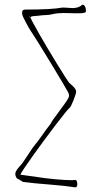

<svg xmlns="http://www.w3.org/2000/svg" viewBox="-20 -768 434 820"><path d="M333 -748Q329.6 -748 327.1 -744.6Q326.7 -743.2 325.7 -743.2Q311.5 -733.4 288.6 -733.4Q282.2 -733.4 268.6 -734.9L247.6 -735.8H247.1Q202.1 -727.1 86.9 -727.1Q74.2 -727.1 74.2 -713.4Q74.2 -704.6 78.6 -695.8Q102.5 -647 120.1 -622.6Q139.2 -593.8 200.7 -492.4Q262.2 -391.1 269.5 -376.5Q274.9 -366.7 274.9 -360.8Q274.9 -355.5 272.9 -351.1Q269 -341.8 252.4 -319.3Q247.1 -313 233.4 -293.5L208.5 -259.3H208L197.3 -242.2H198.2Q171.4 -207.5 157.7 -187Q138.2 -159.2 132.3 -153.3Q122.1 -142.1 99.6 -106.9Q77.6 -71.8 63.5 -57.1L59.1 -51.8L52.7 -43.9Q45.4 -33.2 45.4 -25.4Q45.4 -17.1 49.3 -10.3Q53.2 -3.4 58.1 -3.4Q58.6 -3.4 67.4 2.4Q75.7 7.8 78.1 8.8Q124 15.1 190.4 20Q263.7 25.9 302.7 32.2H303.2Q306.2 32.2 308.1 27.8Q310.1 23.4 310.1 19Q310.1 6.3 304.2 0.5H302.7Q295.9 1.5 287.6 1.5Q257.8 1.5 216.8 -2.4Q173.8 -6.3 140.6 -11.7L66.9 -22Q73.2 -36.6 120.8 -103.3Q168.5 -169.9 218 -234.9Q267.6 -299.8 277.3 -307.6Q282.7 -311.5 293.9 -339.8Q305.2 -368.2 305.2 -377.4Q305.2 -388.2 285.6 -405.3Q276.4 -413.1 274.4 -415.5Q264.2 -429.2 223.6 -495.1Q183.1 -561 147.9 -622.3Q112.8 -683.6 109.9 -694.3H109.4Q114.3 -699.2 126.5 -699.2Q132.8 -699.2 151.4 -701.7Q165.5 -703.6 175.3 -703.6Q189.5 -703.6 207 -708Q226.1 -712.4 251 -712.4Q263.2 -712.4 272.9 -711.9Q282.7 -711.4 295.4 -711.4H320.8Q347.2 -711.4 347.2 -720.2Q347.2 -732.4 343 -740.2Q338.9 -748 333 -748ZM106 -700.7 106.9 -694.3H105Z"/></svg>

Font: Amatica SC
Style: Regular
Weight: 400
Designer: Vernon Adams, Ben Nathan
Foundry: newtypography
Version: Version 2.001